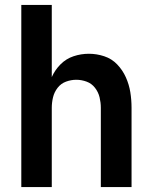

<svg xmlns="http://www.w3.org/2000/svg" viewBox="-20 -755 616 775"><path d="M66 0H189V-320Q189 -341 194 -362Q199 -383 212.5 -400.5Q226 -418 246.5 -425.5Q267 -433 288 -433Q309 -433 329.5 -425.5Q350 -418 363.5 -400.5Q377 -383 382 -362Q387 -341 387 -320V0H511V-320Q511 -352 506 -383Q501 -414 488 -443Q475 -472 453 -495Q431 -518 400.5 -528Q370 -538 339 -538Q307 -538 277 -528Q247 -518 224.5 -495.5Q202 -473 189 -444V-735H66Z"/></svg>

Font: Iosevka Sparkle
Style: Bold
Weight: 700
Designer: Belleve Invis
Foundry: Belleve Invis
Version: Version 4.5.0; ttfautohint (v1.8.3)